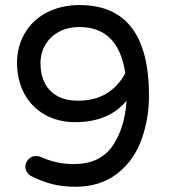

<svg xmlns="http://www.w3.org/2000/svg" viewBox="-20 -712 653 743"><path d="M556.6 -341.8Q556.6 -255.9 529.3 -176.8Q500 -91.8 434.1 -40.5Q368.2 10.7 272.5 10.7Q220.7 10.7 180.2 0Q139.6 -10.7 99.6 -31.2Q89.8 -36.1 84 -46.4Q78.1 -56.6 78.1 -67.4Q78.1 -83 90.3 -95.7Q102.5 -108.4 119.1 -108.4Q127.9 -108.4 135.7 -105.5Q197.3 -77.1 265.6 -77.1Q366.2 -77.1 414.6 -146Q462.9 -214.8 469.7 -322.3Q401.4 -239.3 270.5 -239.3Q206.1 -239.3 154.3 -267.6Q101.6 -297.9 73.7 -350.1Q45.9 -402.3 45.9 -469.7Q45.9 -531.2 75.2 -582Q105.5 -634.8 161.1 -663.6Q216.8 -692.4 288.1 -692.4Q556.6 -692.4 556.6 -341.8ZM464.8 -428.7Q438.5 -607.4 287.1 -607.4Q242.2 -607.4 208 -588.9Q173.8 -570.3 155.3 -538.6Q136.7 -506.8 136.7 -467.8Q136.7 -399.4 174.8 -360.8Q212.9 -322.3 281.2 -322.3Q407.2 -322.3 464.8 -428.7Z"/></svg>

Font: YuPearl-Regular
Style: Regular
Weight: 400
Designer: Max Yao
Foundry: Max-Everyday
Version: Version 1.011; ttfautohint (v1.8.3)